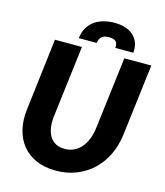

<svg xmlns="http://www.w3.org/2000/svg" viewBox="-132 -1013 962 1120"><g transform="rotate(15 349.0 -453.0)"><path d="M327 -128Q357.5 -128 382.8 -139.8Q408 -151.5 427 -173.2Q446 -195 458.2 -226Q470.5 -257 475 -295.5L528 -728.5H691L638 -295.5Q629.5 -229 602.8 -173.2Q576 -117.5 533.2 -77.2Q490.5 -37 434 -14.5Q377.5 8 310 8Q242.5 8 191.5 -14.5Q140.5 -37 107.8 -77.2Q75 -117.5 61.8 -173.2Q48.5 -229 57 -295.5L109 -728.5H272L219 -295.5Q214.5 -257 219.5 -226Q224.5 -195 238.2 -173.2Q252 -151.5 274.2 -139.8Q296.5 -128 327 -128ZM421.5 -914Q457.5 -914 486.8 -904.2Q516 -894.5 535.8 -876Q555.5 -857.5 564.5 -831.5Q573.5 -805.5 570 -773.5H461.5Q464 -797.5 453.5 -811Q443 -824.5 411 -824.5Q379 -824.5 365.5 -811Q352 -797.5 349.5 -773.5H241Q245 -809.5 260.2 -836Q275.5 -862.5 299.2 -879.8Q323 -897 354.2 -905.5Q385.5 -914 421.5 -914Z"/></g></svg>

Font: Lato ExtraBold
Style: Italic
Weight: 800
Italic angle: -7°
Designer: Lukasz Dziedzic with Adam Twardoch and Botio Nikoltchev
Foundry: tyPoland Lukasz Dziedzic
Version: Version 2.015; 2015-08-06; http://www.latofonts.com/